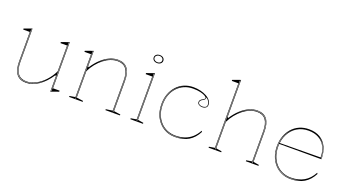

<svg xmlns="http://www.w3.org/2000/svg" viewBox="-55 -1321 3460 1912"><g transform="rotate(20 1675.5 -365.0)"><path d="M246 15Q178 15 144 -29Q110 -73 110 -162V-474H40V-485L124 -515V-162Q124 -80 154.5 -40Q185 0 246 0Q295 0 344 -25.5Q393 -51 435 -96.5Q477 -142 505 -200V-474H435V-485L519 -515V-26H589V-15L505 15V-150L497 -156Q443 -74 378 -29.5Q313 15 246 15ZM514 -507 510 -505V7L514 5ZM119 -507 115 -505V-163Q115 -75 147.5 -33Q180 9 246 9Q292 9 339.5 -13.5Q387 -36 434 -87Q387 -39 339 -17Q291 5 246 5Q182 5 150.5 -37Q119 -79 119 -163Z M1238 -10V0H1084V-10L1154 -20V-338Q1154 -420 1124 -460Q1094 -500 1032 -500Q996 -500 959 -485.5Q922 -471 887.5 -444Q853 -417 823.5 -380.5Q794 -344 773 -300V-20L843 -10V0H699V-10L759 -20V-474H689V-485L773 -515V-350L781 -344Q817 -399 858 -437Q899 -475 943.5 -495Q988 -515 1032 -515Q1066 -515 1091.5 -504Q1117 -493 1134 -471Q1151 -449 1159.5 -416Q1168 -383 1168 -338V-20ZM764 -5H768V-507L764 -505ZM1159 -5H1163V-338Q1163 -397 1148.5 -435Q1134 -473 1105 -491.5Q1076 -510 1032 -510Q986 -510 938.5 -487Q891 -464 844 -413Q891 -461 939 -483.5Q987 -506 1032 -506Q1097 -506 1128 -464Q1159 -422 1159 -338Z M1407 -616Q1392 -616 1380.5 -621.5Q1369 -627 1362.5 -636.5Q1356 -646 1356 -658Q1356 -671 1362.5 -680.5Q1369 -690 1380.5 -695.5Q1392 -701 1407 -701Q1422 -701 1433.5 -695.5Q1445 -690 1451.5 -680.5Q1458 -671 1458 -658Q1458 -646 1451.5 -636.5Q1445 -627 1433.5 -621.5Q1422 -616 1407 -616ZM1348 0V-10L1408 -20V-474H1338V-485L1422 -515V-20L1482 -10V0ZM1413 -5H1417V-507L1413 -505ZM1407 -625Q1419 -625 1428 -629.5Q1437 -634 1442 -641.5Q1447 -649 1447 -658Q1447 -668 1442 -675.5Q1437 -683 1428 -687.5Q1419 -692 1407 -692Q1395 -692 1385.5 -687.5Q1376 -683 1370.5 -675.5Q1365 -668 1365 -658Q1365 -649 1370.5 -641.5Q1376 -634 1385.5 -629.5Q1395 -625 1407 -625Z M1824 15Q1755 15 1701.5 -18.5Q1648 -52 1617.5 -111.5Q1587 -171 1587 -248Q1587 -307 1605 -355.5Q1623 -404 1655.5 -440Q1688 -476 1733 -495.5Q1778 -515 1832 -515Q1871 -515 1906.5 -506.5Q1942 -498 1970.5 -482.5Q1999 -467 2015 -445.5Q2031 -424 2031 -398Q2031 -384 2023.5 -375Q2016 -366 2004 -361.5Q1992 -357 1979 -357Q1960 -357 1943.5 -366.5Q1927 -376 1927 -395Q1927 -406 1935 -416Q1943 -426 1959 -433Q1980 -445 1980 -453Q1980 -462 1962.5 -473Q1945 -484 1912 -492Q1879 -500 1832 -500Q1781 -500 1739 -481.5Q1697 -463 1666 -429.5Q1635 -396 1618 -350Q1601 -304 1601 -248Q1601 -193 1617.5 -147.5Q1634 -102 1663.5 -69Q1693 -36 1734 -18Q1775 0 1824 0Q1878 0 1921 -15Q1964 -30 1997.5 -60Q2031 -90 2055 -135L2062 -125Q2044 -90 2020.5 -63.5Q1997 -37 1967.5 -19.5Q1938 -2 1902 6.5Q1866 15 1824 15ZM1986 -464 1987 -460Q1987 -450 1981.5 -442.5Q1976 -435 1962 -427Q1934 -413 1934 -395Q1934 -379 1947.5 -371.5Q1961 -364 1979 -364Q1997 -364 2010.5 -372Q2024 -380 2024 -398Q2024 -408 2021.5 -417Q2019 -426 2014 -434Q2009 -442 2002 -449.5Q1995 -457 1986 -464ZM1592 -248Q1592 -173 1621.5 -114.5Q1651 -56 1703.5 -23Q1756 10 1824 10Q1857 10 1886 4Q1915 -2 1935 -12Q1916 -3 1887.5 1.5Q1859 6 1824 6Q1773 6 1731.5 -12.5Q1690 -31 1659.5 -65Q1629 -99 1612.5 -145.5Q1596 -192 1596 -248Q1596 -308 1615.5 -357.5Q1635 -407 1670 -442.5Q1705 -478 1752 -495Q1704 -479 1668 -443.5Q1632 -408 1612 -358.5Q1592 -309 1592 -248Z M2706 -10V0H2572V-10L2632 -20V-338Q2632 -420 2602 -460Q2572 -500 2510 -500Q2474 -500 2437 -485.5Q2400 -471 2365.5 -444Q2331 -417 2301.5 -380.5Q2272 -344 2251 -300V-20L2311 -10V0H2177V-10L2237 -20V-704H2167V-715L2251 -745V-350L2259 -344Q2295 -399 2336 -437Q2377 -475 2421.5 -495Q2466 -515 2510 -515Q2544 -515 2569.5 -504Q2595 -493 2612 -471Q2629 -449 2637.5 -416Q2646 -383 2646 -338V-20ZM2242 -5H2246V-737L2242 -735ZM2637 -5H2641V-338Q2641 -397 2626.5 -435Q2612 -473 2583 -491.5Q2554 -510 2510 -510Q2464 -510 2416.5 -487Q2369 -464 2322 -413Q2369 -461 2417 -483.5Q2465 -506 2510 -506Q2575 -506 2606 -464Q2637 -422 2637 -338Z M3056 -515Q3125 -515 3173.5 -486.5Q3222 -458 3247.5 -404.5Q3273 -351 3273 -276H2825V-286L3259 -290Q3259 -355 3234.5 -402Q3210 -449 3165 -474.5Q3120 -500 3056 -500Q2989 -500 2936.5 -468Q2884 -436 2854.5 -379Q2825 -322 2825 -248Q2825 -193 2841.5 -147.5Q2858 -102 2887.5 -69Q2917 -36 2958 -18Q2999 0 3048 0Q3088 0 3122.5 -8.5Q3157 -17 3185.5 -33.5Q3214 -50 3237.5 -75.5Q3261 -101 3279 -135L3286 -125Q3268 -90 3244.5 -63.5Q3221 -37 3191.5 -19.5Q3162 -2 3126 6.5Q3090 15 3048 15Q2996 15 2952.5 -4.5Q2909 -24 2877.5 -59Q2846 -94 2828.5 -142Q2811 -190 2811 -248Q2811 -307 2829 -355.5Q2847 -404 2879.5 -440Q2912 -476 2957 -495.5Q3002 -515 3056 -515ZM2816 -248Q2816 -173 2845.5 -114.5Q2875 -56 2927 -23Q2979 10 3048 10Q3081 10 3110 4Q3139 -2 3159 -12Q3140 -3 3111.5 1.5Q3083 6 3048 6Q2998 6 2956 -12.5Q2914 -31 2883.5 -65Q2853 -99 2836.5 -145.5Q2820 -192 2820 -248Q2820 -325 2851 -385Q2882 -445 2936 -476Q2899 -455 2872 -421Q2845 -387 2830.5 -343.5Q2816 -300 2816 -248ZM3265 -281H3269Q3269 -331 3257 -368.5Q3245 -406 3224.5 -432.5Q3204 -459 3176 -476Q3215 -448 3240 -401Q3265 -354 3265 -281Z"/></g></svg>

Font: Kalnia Glaze Thin
Style: Regular
Weight: 100
Designer: Frida Medrano
Foundry: Frida Medrano
Version: Version 1.110